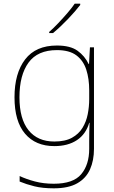

<svg xmlns="http://www.w3.org/2000/svg" viewBox="-20 -786 623 1046"><path d="M290 -538Q363 -538 402.5 -509.5Q442 -481 463 -437H465L470 -528H492V25Q492 88 470.5 136.5Q449 185 401 212.5Q353 240 273 240Q212 240 167.5 229Q123 218 87 203V173Q123 190 170 202.5Q217 215 273 215Q379 215 422.5 163Q466 111 466 25V-17Q466 -46 466.5 -67Q467 -88 468 -117H466Q448 -55 399 -22.5Q350 10 276 10Q174 10 116.5 -57.5Q59 -125 59 -256Q59 -387 117 -462.5Q175 -538 290 -538ZM290 -513Q185 -513 135.5 -445Q86 -377 86 -256Q86 -138 135.5 -76.5Q185 -15 276 -15Q335 -15 372 -35.5Q409 -56 429.5 -89.5Q450 -123 458 -164Q466 -205 466 -246V-294Q466 -357 450 -406.5Q434 -456 396 -484.5Q358 -513 290 -513ZM417 -759Q391 -725 350 -682Q309 -639 269 -606H248V-612Q271 -632 297.5 -660Q324 -688 348.5 -716.5Q373 -745 387 -766H417Z"/></svg>

Font: Noto Sans Thin
Style: Regular
Weight: 100
Designer: Monotype Design Team
Foundry: Monotype Imaging Inc.
Version: Version 2.007